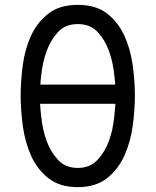

<svg xmlns="http://www.w3.org/2000/svg" viewBox="-20 -760 640 790"><path d="M300 10Q226 10 179.5 -26.5Q133 -63 108 -119Q83 -175 74 -241Q65 -307 65 -367Q65 -425 73.5 -490.5Q82 -556 107 -611.5Q132 -667 178.5 -703.5Q225 -740 300 -740Q375 -740 421 -704Q467 -668 492 -612.5Q517 -557 526 -492Q535 -427 535 -368Q535 -308 526 -241.5Q517 -175 491.5 -119Q466 -63 420 -26.5Q374 10 300 10ZM300 -69Q350 -69 381 -102Q412 -135 428.5 -181Q445 -227 450 -279Q453 -308 455 -333H145Q146 -308 150 -278Q155 -227 171.5 -181Q188 -135 219 -102Q250 -69 300 -69ZM454 -412Q453 -431 450 -453Q445 -504 428.5 -550Q412 -596 381.5 -628.5Q351 -661 300 -661Q249 -661 218.5 -628Q188 -595 171.5 -549Q155 -503 150 -452Q147 -431 146 -412Z"/></svg>

Font: Maple Mono Normal NL Light
Style: Regular
Weight: 300
Monospace: yes
Designer: subframe7536
Version: Version 7.000